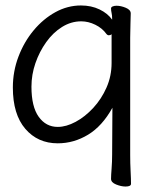

<svg xmlns="http://www.w3.org/2000/svg" viewBox="-20 -506 540 702"><path d="M391 -112Q354 -45 302 -13.5Q250 18 191 18Q118 18 72.5 -35Q27 -88 27 -186Q27 -245 47.5 -299Q68 -353 103 -395Q138 -437 182.5 -461.5Q227 -486 276 -486Q314 -486 344 -471.5Q374 -457 390 -434V-439Q390 -450 388 -458.5Q386 -467 386 -475Q386 -480 392 -482.5Q398 -485 406 -485Q422 -485 440 -477.5Q458 -470 458 -457Q458 -445 457 -419.5Q456 -394 456 -368V60Q456 91 457.5 120Q459 149 459 166Q459 176 439 176Q423 176 404.5 168.5Q386 161 386 148Q386 136 388 110.5Q390 85 390 59ZM388 -381Q384 -377 378 -377Q373 -377 369 -382Q354 -403 328.5 -415.5Q303 -428 277 -428Q240 -428 207 -407.5Q174 -387 149 -352Q124 -317 109.5 -275Q95 -233 95 -189Q95 -116 121.5 -79Q148 -42 191 -42Q222 -42 256.5 -60.5Q291 -79 321 -111.5Q351 -144 369.5 -186Q388 -228 388 -276Z"/></svg>

Font: Moon Stars Kai HW
Style: Regular
Weight: 400
Designer: GuiWonder
Version: Version 1.101